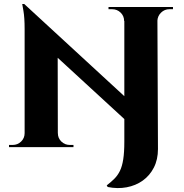

<svg xmlns="http://www.w3.org/2000/svg" viewBox="-20 -735 917 959"><path d="M101 -715 268 -530 269 0H103V-590Q103 -647 97 -681Q91 -715 91 -715ZM106 -70V0H25V-11Q25 -11 34 -11Q43 -11 43 -11Q68 -11 85.5 -28Q103 -45 103 -70ZM269 -70Q269 -45 286.5 -28Q304 -11 329 -11Q330 -11 338.5 -11Q347 -11 347 -11V0H266V-70ZM769 14 113 -589 101 -715 757 -111ZM769 9Q769 62 748.5 102Q728 142 693 167Q658 192 612.5 200.5Q567 209 518 199L513 191Q535 174 551.5 157.5Q568 141 579 118.5Q590 96 595.5 61Q601 26 601 -28V-700H766ZM522 -700H603V-630H600Q600 -655 582.5 -672Q565 -689 540 -689Q540 -689 531 -689Q522 -689 522 -689ZM844 -700V-689Q844 -689 835 -689Q826 -689 826 -689Q802 -689 784.5 -672Q767 -655 766 -630H763V-700Z"/></svg>

Font: Cinzel ExtraBold
Style: Regular
Weight: 800
Designer: Natanael Gama
Version: Version 2.000